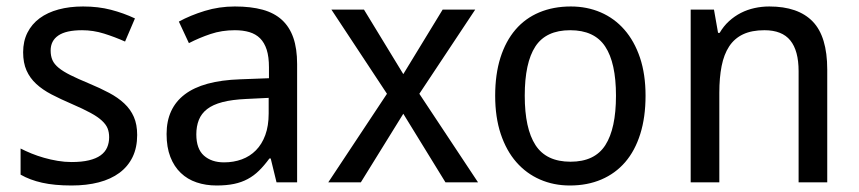

<svg xmlns="http://www.w3.org/2000/svg" viewBox="-20 -566 2668 596"><path d="M405.8 -147Q405.8 -107.9 391.6 -78.6Q377.4 -49.3 350.8 -29.5Q324.2 -9.8 286.6 0Q249 9.8 202.1 9.8Q148.9 9.8 110.8 1.2Q72.8 -7.3 43.9 -23.9V-105Q59.1 -97.2 77.6 -89.6Q96.2 -82 116.7 -76.2Q137.2 -70.3 158.9 -66.7Q180.7 -63 202.1 -63Q233.9 -63 256.1 -68.4Q278.3 -73.7 292.2 -83.7Q306.2 -93.8 312.5 -108.2Q318.8 -122.6 318.8 -140.1Q318.8 -155.3 314 -167.5Q309.1 -179.7 296.1 -191.7Q283.2 -203.6 260.7 -215.8Q238.3 -228 203.1 -243.2Q168 -258.3 139.9 -272.9Q111.8 -287.6 92.3 -305.7Q72.8 -323.7 62.3 -347.4Q51.8 -371.1 51.8 -403.8Q51.8 -438 65.2 -464.6Q78.6 -491.2 103 -509.3Q127.4 -527.3 161.6 -536.6Q195.8 -545.9 237.8 -545.9Q285.2 -545.9 324.5 -535.6Q363.8 -525.4 398.9 -508.8L368.2 -437Q336.4 -451.2 303 -461.7Q269.5 -472.2 234.9 -472.2Q185.1 -472.2 161.1 -455.8Q137.2 -439.5 137.2 -409.2Q137.2 -392.1 142.8 -379.4Q148.4 -366.7 162.1 -355.5Q175.8 -344.2 198.7 -332.8Q221.7 -321.3 255.9 -307.1Q291 -292.5 318.6 -277.8Q346.2 -263.2 365.7 -244.9Q385.3 -226.6 395.5 -203.1Q405.8 -179.7 405.8 -147Z M838.4 0 820.3 -74.2H816.4Q800.3 -52.2 784.2 -36.4Q768.1 -20.5 749 -10.3Q730 0 706.5 4.9Q683.1 9.8 652.3 9.8Q618.7 9.8 590.3 0.2Q562 -9.3 541.3 -29.1Q520.5 -48.8 508.8 -78.9Q497.1 -108.9 497.1 -149.9Q497.1 -230 553.5 -272.9Q609.9 -315.9 725.1 -319.8L814.9 -323.2V-356.9Q814.9 -389.6 807.9 -411.6Q800.8 -433.6 787.4 -447Q773.9 -460.4 754.2 -466.3Q734.4 -472.2 709 -472.2Q668.5 -472.2 633.5 -460.4Q598.6 -448.7 566.4 -432.1L535.2 -499Q571.3 -518.6 615.7 -532.2Q660.2 -545.9 709 -545.9Q758.8 -545.9 795.2 -535.9Q831.5 -525.9 855.2 -504.2Q878.9 -482.4 890.6 -448.7Q902.3 -415 902.3 -367.2V0ZM675.3 -62Q705.1 -62 730.5 -71.3Q755.9 -80.6 774.4 -99.4Q793 -118.2 803.5 -146.7Q814 -175.3 814 -213.9V-262.2L744.1 -258.8Q700.2 -256.8 670.4 -249Q640.6 -241.2 622.8 -227.3Q605 -213.4 597.2 -193.6Q589.4 -173.8 589.4 -148.9Q589.4 -104 613 -83Q636.7 -62 675.3 -62Z M1181.2 -274.9 1008.8 -536.1H1109.9L1231.9 -335.9L1354 -536.1H1455.1L1281.7 -274.9L1463.9 0H1362.8L1231.9 -212.9L1100.1 0H999Z M1983.9 -269Q1983.9 -202.1 1967.5 -150.1Q1951.2 -98.1 1920.7 -62.7Q1890.1 -27.3 1846.7 -8.8Q1803.2 9.8 1749 9.8Q1698.7 9.8 1656.2 -8.8Q1613.8 -27.3 1582.8 -62.7Q1551.8 -98.1 1534.4 -150.1Q1517.1 -202.1 1517.1 -269Q1517.1 -335.4 1533.4 -387Q1549.8 -438.5 1580.1 -473.9Q1610.4 -509.3 1654.1 -527.6Q1697.8 -545.9 1752 -545.9Q1802.2 -545.9 1844.7 -527.6Q1887.2 -509.3 1918.2 -473.9Q1949.2 -438.5 1966.6 -387Q1983.9 -335.4 1983.9 -269ZM1608.9 -269Q1608.9 -167 1642.3 -115.5Q1675.8 -64 1751 -64Q1826.2 -64 1859.1 -115.5Q1892.1 -167 1892.1 -269Q1892.1 -371.1 1858.6 -421.6Q1825.2 -472.2 1750 -472.2Q1674.8 -472.2 1641.8 -421.6Q1608.9 -371.1 1608.9 -269Z M2459 0V-345.2Q2459 -408.7 2433.3 -440.4Q2407.7 -472.2 2353 -472.2Q2313.5 -472.2 2286.6 -459.5Q2259.8 -446.8 2243.4 -421.9Q2227.1 -397 2220 -360.8Q2212.9 -324.7 2212.9 -277.8V0H2124V-536.1H2196.3L2209 -463.9H2213.9Q2226.1 -484.9 2242.9 -500.2Q2259.8 -515.6 2279.8 -525.9Q2299.8 -536.1 2322.3 -541Q2344.7 -545.9 2368.2 -545.9Q2457.5 -545.9 2502.7 -499.3Q2547.9 -452.6 2547.9 -350.1V0Z"/></svg>

Font: Droid Sans
Style: Regular
Weight: 400
Version: Version 1.00 build 113